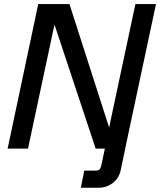

<svg xmlns="http://www.w3.org/2000/svg" viewBox="-20 -723 779 934"><path d="M17.1 0 166 -703.1H317.9L524.4 -60.5L501.5 -59.1L638.7 -703.1H738.8L588.9 0H445.3L231 -646L254.4 -647.5L116.2 0ZM373 190.4 390.1 106.9H442.9Q458.5 106.9 464.1 101.6Q469.7 96.2 473.1 80.1L493.7 -17.1H592.8L566.9 106Q558.6 144 528.6 167.2Q498.5 190.4 459 190.4Z"/></svg>

Font: Schibsted Grotesk Medium
Style: Italic
Weight: 500
Italic angle: -12°
Designer: Bakken & Baeck AS, Henrik Kongsvoll
Foundry: Schibsted ASA
Version: Version 1.100;gftools[0.9.25]